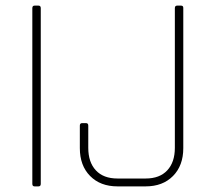

<svg xmlns="http://www.w3.org/2000/svg" viewBox="-20 -663 752 683"><path d="M610 -643H624Q632 -643 632 -635V-136Q632 -74 595.5 -37Q559 0 498 0H398Q337 0 300.5 -37Q264 -74 264 -136V-216Q264 -225 272 -225H286Q294 -225 294 -216V-137Q294 -86 321 -57Q348 -28 398 -28H498Q548 -28 575 -57Q602 -86 602 -137V-634Q602 -643 610 -643ZM125 -634V-9Q125 0 117 0H103Q95 0 95 -9V-634Q95 -643 103 -643H117Q125 -643 125 -634Z"/></svg>

Font: Rajdhani Light
Style: Regular
Weight: 300
Designer: Satya Rajpurohit, Jyotish Sonowal
Foundry: Indian Type Foundry
Version: Version 1.201;PS 1.0;hotconv 1.0.78;makeotf.lib2.5.61930; tt